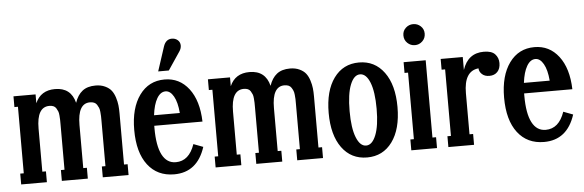

<svg xmlns="http://www.w3.org/2000/svg" viewBox="-48 -887 3227 1061"><g transform="rotate(-5 1565.0 -356.0)"><path d="M607.9 -344.2V-60.1H627.9V0H484.9V-60.1H504.9V-312Q504.9 -328.6 504.6 -337.6Q504.4 -346.7 502.9 -361.3Q501.5 -376 497.8 -384.5Q494.1 -393.1 488.5 -401.9Q482.9 -410.6 473.1 -414.8Q463.4 -418.9 450.2 -418.9Q381.8 -418.9 381.8 -298.8V-60.1H401.9V0H257.8V-60.1H277.8V-312Q277.8 -329.1 277.6 -337.6Q277.3 -346.2 276.1 -361.3Q274.9 -376.5 271.5 -384.5Q268.1 -392.6 262.5 -401.9Q256.8 -411.1 247.3 -415Q237.8 -418.9 225.1 -418.9Q154.8 -418.9 154.8 -298.8V-60.1H174.8V0H32.2V-60.1H51.8V-429.2H32.2V-488.8H154.8V-439.9Q184.6 -508.8 264.2 -508.8Q352.5 -508.8 374 -422.9Q388.2 -465.3 415.8 -487.1Q443.4 -508.8 488.8 -508.8Q519 -508.8 541.7 -498Q564.5 -487.3 576.7 -471.4Q588.9 -455.6 596.2 -432.4Q603.5 -409.2 605.7 -388.9Q607.9 -368.7 607.9 -344.2Z M966.8 -655.8 899.9 -556.2H840.8L884.8 -690.9Q897.9 -730 931.6 -730Q950.7 -730 964.1 -718.3Q977.5 -706.5 977.5 -688Q977.5 -671.4 966.8 -655.8ZM894.5 -47.9Q968.3 -47.9 999.5 -139.2L1052.7 -119.1Q1008.3 18.1 879.9 18.1Q786.6 18.1 733.6 -51Q680.7 -120.1 680.7 -245.1Q680.7 -366.7 732.2 -437.7Q783.7 -508.8 871.6 -508.8Q954.6 -508.8 1005.9 -441.9Q1057.1 -375 1060.5 -258.8H793V-245.1Q793 -147.5 818.8 -97.7Q844.7 -47.9 894.5 -47.9ZM871.6 -442.9Q843.3 -442.9 823.7 -409.7Q804.2 -376.5 796.9 -316.9H939.9Q935.1 -377 916.3 -409.9Q897.5 -442.9 871.6 -442.9Z M1686.5 -344.2V-60.1H1706.5V0H1563.5V-60.1H1583.5V-312Q1583.5 -328.6 1583.3 -337.6Q1583 -346.7 1581.5 -361.3Q1580.1 -376 1576.4 -384.5Q1572.8 -393.1 1567.1 -401.9Q1561.5 -410.6 1551.8 -414.8Q1542 -418.9 1528.8 -418.9Q1460.4 -418.9 1460.4 -298.8V-60.1H1480.5V0H1336.4V-60.1H1356.4V-312Q1356.4 -329.1 1356.2 -337.6Q1356 -346.2 1354.7 -361.3Q1353.5 -376.5 1350.1 -384.5Q1346.7 -392.6 1341.1 -401.9Q1335.4 -411.1 1325.9 -415Q1316.4 -418.9 1303.7 -418.9Q1233.4 -418.9 1233.4 -298.8V-60.1H1253.4V0H1110.8V-60.1H1130.4V-429.2H1110.8V-488.8H1233.4V-439.9Q1263.2 -508.8 1342.8 -508.8Q1431.2 -508.8 1452.6 -422.9Q1466.8 -465.3 1494.4 -487.1Q1522 -508.8 1567.4 -508.8Q1597.7 -508.8 1620.4 -498Q1643.1 -487.3 1655.3 -471.4Q1667.5 -455.6 1674.8 -432.4Q1682.1 -409.2 1684.3 -388.9Q1686.5 -368.7 1686.5 -344.2Z M1950.2 18.1Q1861.8 18.1 1810.5 -52.2Q1759.3 -122.6 1759.3 -245.1Q1759.3 -367.7 1810.5 -438.2Q1861.8 -508.8 1950.2 -508.8Q2037.6 -508.8 2089.4 -438.2Q2141.1 -367.7 2141.1 -245.1Q2141.1 -122.6 2089.6 -52.2Q2038.1 18.1 1950.2 18.1ZM2025.4 -245.1Q2025.4 -339.8 2004.9 -391.4Q1984.4 -442.9 1950.2 -442.9Q1916.5 -442.9 1896 -391.6Q1875.5 -340.3 1875.5 -245.1Q1875.5 -150.9 1896 -99.4Q1916.5 -47.9 1950.2 -47.9Q1983.9 -47.9 2004.6 -99.4Q2025.4 -150.9 2025.4 -245.1Z M2208 -636.2Q2208 -661.1 2225.6 -677.5Q2243.2 -693.8 2267.1 -693.8Q2291 -693.8 2308.6 -677.5Q2326.2 -661.1 2326.2 -636.2Q2326.2 -610.8 2308.6 -594Q2291 -577.1 2267.1 -577.1Q2243.2 -577.1 2225.6 -594Q2208 -610.8 2208 -636.2ZM2338.9 0H2196.3V-60.1H2215.8V-429.2H2196.3V-488.8H2318.8V-60.1H2338.9Z M2642.6 -507.8Q2686 -507.8 2704.8 -487.5Q2723.6 -467.3 2723.6 -438Q2723.6 -407.2 2707 -389.6Q2690.4 -372.1 2662.6 -372.1Q2636.7 -372.1 2621.6 -386Q2606.4 -399.9 2605.5 -418.9Q2524.4 -410.6 2524.4 -288.1V-60.1H2544.4V0H2401.9V-60.1H2421.4V-429.2H2401.9V-488.8H2524.4V-417Q2554.2 -507.8 2642.6 -507.8Z M2946.3 -47.9Q3020 -47.9 3051.3 -139.2L3104.5 -119.1Q3060.1 18.1 2931.6 18.1Q2838.4 18.1 2785.4 -51Q2732.4 -120.1 2732.4 -245.1Q2732.4 -366.7 2783.9 -437.7Q2835.4 -508.8 2923.3 -508.8Q3006.3 -508.8 3057.6 -441.9Q3108.9 -375 3112.3 -258.8H2844.7V-245.1Q2844.7 -147.5 2870.6 -97.7Q2896.5 -47.9 2946.3 -47.9ZM2923.3 -442.9Q2895 -442.9 2875.5 -409.7Q2856 -376.5 2848.6 -316.9H2991.7Q2986.8 -377 2968 -409.9Q2949.2 -442.9 2923.3 -442.9Z"/></g></svg>

Font: Margherita Bold
Style: Regular
Weight: 700
Designer: James Puckett
Foundry: Dunwich Type Founders
Version: Version 1.008;hotconv 1.0.109;makeotfexe 2.5.65596